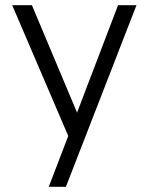

<svg xmlns="http://www.w3.org/2000/svg" viewBox="-20 -520 573 740"><path d="M103 -500H27L243 4L168 200H234L506 -500H435L277 -86Z"/></svg>

Font: Perun Light
Style: Regular
Weight: 300
Foundry: Copyright (c) Stefan Peev, Context Ltd, 2016
Version: Version 1.089